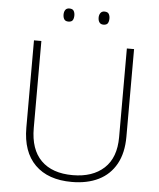

<svg xmlns="http://www.w3.org/2000/svg" viewBox="-60 -948 836 1009"><g transform="rotate(5 358.0 -443.5)"><path d="M622 -252Q622 -166 589.5 -107.5Q557 -49 497.5 -19.5Q438 10 356 10Q231 10 162.5 -58Q94 -126 94 -254V-714H133V-255Q133 -142 191.5 -84Q250 -26 358 -26Q463 -26 523.5 -82Q584 -138 584 -246V-714H622ZM237 -863Q237 -877 243.5 -887Q250 -897 265 -897Q282 -897 288 -887Q294 -877 294 -863Q294 -847 288 -837.5Q282 -828 265 -828Q250 -828 243.5 -837.5Q237 -847 237 -863ZM422 -863Q422 -877 429 -887Q436 -897 450 -897Q467 -897 473 -887Q479 -877 479 -863Q479 -847 473 -837.5Q467 -828 450 -828Q436 -828 429 -837.5Q422 -847 422 -863Z"/></g></svg>

Font: Noto Sans Cham ExtraLight
Style: Regular
Weight: 250
Version: Version 2.002